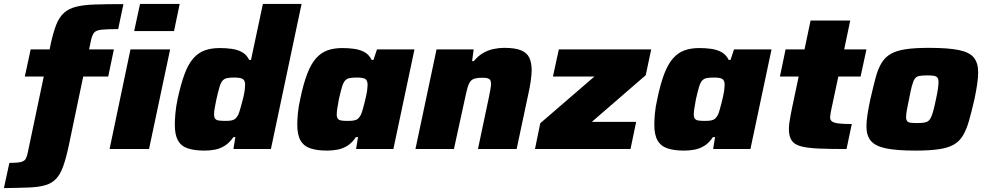

<svg xmlns="http://www.w3.org/2000/svg" viewBox="-76 -763 5045 983"><path d="M-56 200 -28 71Q12 71 30.5 66.5Q49 62 55.5 50.5Q62 39 66 19L148 -371H51L81 -510H178L185 -544Q198 -602 213 -639Q228 -676 252 -697.5Q276 -719 314 -728.5Q352 -738 411 -740Q470 -742 556 -742L529 -614Q472 -614 444 -611Q416 -608 406 -596Q396 -584 390 -557L380 -510H507L478 -371H350L276 -17Q262 48 247.5 88.5Q233 129 211.5 152Q190 175 156.5 185Q123 195 71 197Q19 199 -56 200ZM611 -604 641 -743H844L815 -604ZM485 0 592 -510H795L687 0Z M972 8Q919 8 885 -3.5Q851 -15 835 -44Q819 -73 819 -124Q819 -149 822 -182.5Q825 -216 833 -255Q850 -333 869 -384Q888 -435 913.5 -464Q939 -493 972 -505Q1005 -517 1049 -517Q1081 -517 1110 -513Q1139 -509 1162.5 -496.5Q1186 -484 1200 -456H1209L1270 -743H1468L1311 0H1119L1129 -61H1119Q1099 -32 1075 -17Q1051 -2 1025 3Q999 8 972 8ZM1077 -144Q1098 -144 1110 -146.5Q1122 -149 1130 -156.5Q1138 -164 1144 -176Q1148 -185 1152.5 -200.5Q1157 -216 1162 -234Q1167 -252 1171 -269.5Q1175 -287 1177 -303Q1179 -319 1179 -328Q1179 -351 1167 -358.5Q1155 -366 1123 -366Q1100 -366 1086 -363Q1072 -360 1063 -349.5Q1054 -339 1047.5 -316.5Q1041 -294 1032 -255Q1026 -227 1023 -208.5Q1020 -190 1020 -177Q1020 -163 1025.5 -155.5Q1031 -148 1044 -146Q1057 -144 1077 -144Z M1599 8Q1547 8 1513 -3.5Q1479 -15 1462.5 -44Q1446 -73 1446 -124Q1446 -149 1449 -182.5Q1452 -216 1461 -255Q1477 -333 1496.5 -384Q1516 -435 1541.5 -464Q1567 -493 1600 -505Q1633 -517 1676 -517Q1708 -517 1737 -513Q1766 -509 1789.5 -496.5Q1813 -484 1827 -456H1836L1854 -510H2046L1938 0H1747L1757 -61H1746Q1727 -32 1703 -17Q1679 -2 1652.5 3Q1626 8 1599 8ZM1705 -144Q1725 -144 1737.5 -146.5Q1750 -149 1758 -156.5Q1766 -164 1772 -176Q1776 -185 1780.5 -200.5Q1785 -216 1789.5 -234Q1794 -252 1798 -269.5Q1802 -287 1804 -303Q1806 -319 1806 -328Q1806 -351 1794.5 -358.5Q1783 -366 1751 -366Q1727 -366 1713 -363Q1699 -360 1690 -349.5Q1681 -339 1674.5 -316.5Q1668 -294 1659 -255Q1654 -227 1651 -208.5Q1648 -190 1648 -177Q1648 -163 1653.5 -155.5Q1659 -148 1671.5 -146Q1684 -144 1705 -144Z M2051 0 2159 -510H2349L2341 -450H2350Q2371 -476 2396.5 -491Q2422 -506 2450 -512Q2478 -518 2505 -518Q2561 -518 2591.5 -505.5Q2622 -493 2634 -467.5Q2646 -442 2646 -404Q2646 -383 2641.5 -350Q2637 -317 2629 -282L2569 0H2371L2426 -260Q2430 -280 2434 -301.5Q2438 -323 2438 -332Q2438 -347 2433.5 -353.5Q2429 -360 2419.5 -362.5Q2410 -365 2393 -365Q2370 -365 2355.5 -361Q2341 -357 2332.5 -346.5Q2324 -336 2318.5 -317Q2313 -298 2307 -270L2248 0Z M2663 0 2690 -132 2967 -371H2755L2785 -510H3258L3230 -378L2954 -139H3181L3152 0Z M3427 8Q3375 8 3341 -3.5Q3307 -15 3290.5 -44Q3274 -73 3274 -124Q3274 -149 3277 -182.5Q3280 -216 3289 -255Q3305 -333 3324.5 -384Q3344 -435 3369.5 -464Q3395 -493 3428 -505Q3461 -517 3504 -517Q3536 -517 3565 -513Q3594 -509 3617.5 -496.5Q3641 -484 3655 -456H3664L3682 -510H3874L3766 0H3575L3585 -61H3574Q3555 -32 3531 -17Q3507 -2 3480.5 3Q3454 8 3427 8ZM3533 -144Q3553 -144 3565.5 -146.5Q3578 -149 3586 -156.5Q3594 -164 3600 -176Q3604 -185 3608.5 -200.5Q3613 -216 3617.5 -234Q3622 -252 3626 -269.5Q3630 -287 3632 -303Q3634 -319 3634 -328Q3634 -351 3622.5 -358.5Q3611 -366 3579 -366Q3555 -366 3541 -363Q3527 -360 3518 -349.5Q3509 -339 3502.5 -316.5Q3496 -294 3487 -255Q3482 -227 3479 -208.5Q3476 -190 3476 -177Q3476 -163 3481.5 -155.5Q3487 -148 3499.5 -146Q3512 -144 3533 -144Z M4258 0Q4172 0 4115 -2.5Q4058 -5 4024.5 -14Q3991 -23 3977 -44Q3963 -65 3963 -101Q3963 -115 3965 -132Q3967 -149 3971 -169Q3975 -189 3979 -210L4013 -371H3917L3946 -510H4043L4074 -658H4277L4246 -510H4360L4330 -371H4216L4180 -202Q4178 -194 4177 -186Q4176 -178 4175 -172Q4174 -166 4174 -162Q4174 -149 4183.5 -141.5Q4193 -134 4217 -131Q4241 -128 4285 -128Z M4612 8Q4514 8 4459.5 -3.5Q4405 -15 4382.5 -42Q4360 -69 4360 -116Q4360 -143 4365.5 -177.5Q4371 -212 4380 -255Q4395 -320 4407 -365Q4419 -410 4437 -440Q4455 -470 4484.5 -487Q4514 -504 4561 -511Q4608 -518 4680 -518Q4777 -518 4832 -507Q4887 -496 4909.5 -468.5Q4932 -441 4932 -393Q4932 -367 4927 -332.5Q4922 -298 4913 -255Q4898 -190 4885 -144.5Q4872 -99 4854 -69Q4836 -39 4807 -22.5Q4778 -6 4730.5 1Q4683 8 4612 8ZM4621 -133Q4641 -133 4654.5 -135Q4668 -137 4676.5 -143.5Q4685 -150 4691 -163Q4697 -176 4703 -198.5Q4709 -221 4716 -255Q4723 -287 4726 -308.5Q4729 -330 4729 -344Q4729 -359 4723 -366Q4717 -373 4704.5 -375Q4692 -377 4671 -377Q4645 -377 4630 -374Q4615 -371 4607 -359Q4599 -347 4592.5 -322.5Q4586 -298 4578 -255Q4571 -222 4567 -200Q4563 -178 4563 -164Q4563 -150 4568.5 -143Q4574 -136 4587 -134.5Q4600 -133 4621 -133Z"/></svg>

Font: Saira SemiExpanded ExtraBold
Style: Italic
Weight: 800
Width: 6
Italic angle: -12°
Designer: Hector Gatti with collaboration of the Omnibus-Type team
Foundry: Omnibus-Type
Version: Version 1.101